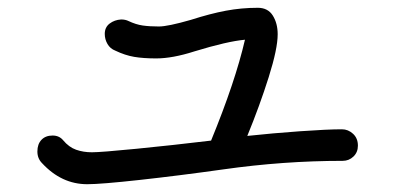

<svg xmlns="http://www.w3.org/2000/svg" viewBox="-20 -621 1040 493"><path d="M899 -247Q899 -230 887.5 -219Q876 -208 860 -208Q708 -208 553 -186Q439 -170 339 -159Q239 -148 204 -148Q138 -148 88 -202Q76 -214 76 -232Q76 -251 86.5 -262Q97 -273 115 -273Q132 -273 142 -261Q157 -243 175.5 -236.5Q194 -230 216 -230Q239 -230 330.5 -239Q422 -248 522 -260Q584 -411 609 -519Q564 -515 479 -489Q423 -471 381 -471Q348 -471 324.5 -475Q301 -479 276 -491Q263 -496 256 -508Q249 -520 249 -534Q249 -551 261.5 -560.5Q274 -570 291 -571Q302 -571 310 -567Q329 -558 346.5 -555.5Q364 -553 388 -553Q411 -553 470 -570Q520 -586 560 -593.5Q600 -601 642 -601Q668 -601 680.5 -581Q693 -561 693 -533Q693 -496 670 -423Q647 -350 615 -272Q680 -279 750.5 -284Q821 -289 858 -289Q874 -289 886.5 -277.5Q899 -266 899 -247Z"/></svg>

Font: Tsukimi Rounded Medium
Style: Regular
Weight: 500
Designer: Takashi Funayama
Foundry: Takashi Funayama
Version: Version 1.032; ttfautohint (v1.8.3)